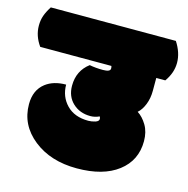

<svg xmlns="http://www.w3.org/2000/svg" viewBox="-135 -744 818 835"><g transform="rotate(15 274.5 -326.5)"><path d="M221.2 -451.2Q249 -445.8 282 -445.8Q314.9 -445.8 314.9 -460.9Q314.9 -468.3 313 -472.2H-7.3Q-37.1 -513.7 -37.1 -560.1Q-37.1 -585 -30 -605.2Q-22.9 -625.5 -7.3 -649.9H555.7Q585.4 -604 585.4 -558.8Q585.4 -513.7 555.7 -472.2H515.1V-414.1Q515.1 -380.4 503.9 -352.3Q492.7 -324.2 475.1 -309.1Q499 -293.9 516.8 -264.2Q534.7 -234.4 534.7 -192.4Q534.7 -105.5 467.5 -54.2Q400.4 -2.9 282.2 -2.9Q164.1 -2.9 86.9 -64.2Q9.8 -125.5 9.8 -219.2Q9.8 -282.7 52.2 -315.4Q87.9 -342.8 144 -342.8Q144 -289.1 179.4 -252.4Q214.8 -215.8 277.3 -215.8Q292.5 -215.8 308.3 -220.7Q324.2 -225.6 324.2 -236.3Q324.2 -242.2 320.8 -247.1Q301.3 -237.8 280.8 -237.8Q232.9 -237.8 201.4 -267.3Q169.9 -296.9 169.9 -345.2Q169.9 -412.6 221.2 -451.2Z"/></g></svg>

Font: Modak
Style: Regular
Weight: 400
Version: Version 1.036;PS Version 1.000;hotconv 1.0.79;makeotf.lib2.5